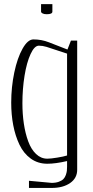

<svg xmlns="http://www.w3.org/2000/svg" viewBox="-20 -800 460 945"><path d="M182.1 -779.8H237.8V-742.7Q237.8 -730 210 -730Q196.8 -730 189.5 -733.9Q182.1 -737.8 182.1 -742.7ZM310.1 -34.7V-536.1L209 -569.3Q189.5 -575.2 171.4 -575.2Q149.4 -575.2 130.4 -533.7Q111.3 -492.2 100.8 -427.2Q90.3 -362.3 90.3 -292Q90.3 -238.8 97.4 -191.2Q104.5 -143.6 118.9 -104.2Q133.3 -64.9 157.5 -42Q181.6 -19 212.9 -19Q230 -19 261.5 -24.2Q293 -29.3 310.1 -34.7ZM359.9 -600.1V35.6Q359.9 76.7 325.2 100.8Q290.5 125 234.4 125H122.6V89.8L234.4 100.1Q254.9 100.1 269.8 94.5Q284.7 88.9 292.2 81.1Q299.8 73.2 304 61.3Q308.1 49.3 309.1 40.8Q310.1 32.2 310.1 21V-7.3Q253.9 5.9 212.9 5.9Q166.5 5.9 131.3 -19.5Q96.2 -44.9 75.7 -88.1Q55.2 -131.3 45.2 -183.6Q35.2 -235.8 35.2 -294.9Q35.2 -371.1 50.3 -443.1Q65.4 -515.1 91.1 -560.5Q116.7 -606 144.5 -606Q184.6 -606 220.7 -591.8L312 -556.2L329.1 -600.1Z"/></svg>

Font: Reswysokr
Style: Regular
Weight: 500
Version: Version 0.984